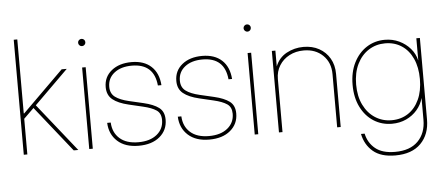

<svg xmlns="http://www.w3.org/2000/svg" viewBox="-57 -865 2797 1210"><g transform="rotate(-5 1341.0 -260.0)"><path d="M65.4 0V-727.5H87.9V-259.3H90.8L350.1 -515.6H382.3L168 -303.7L410.2 0H381.3L151.9 -288.1L87.9 -225.6V0Z M479.5 0V-515.6H502V0ZM490.7 -649.9Q481.4 -649.9 474.6 -656.7Q467.8 -663.6 467.8 -672.9Q467.8 -682.6 474.6 -689.2Q481.4 -695.8 490.7 -695.8Q500.5 -695.8 507.1 -689.2Q513.7 -682.6 513.7 -672.9Q513.7 -663.6 507.1 -656.7Q500.5 -649.9 490.7 -649.9Z M792 6.8Q707 6.8 658.2 -37.6Q609.4 -82 606.4 -154.3H628.9Q631.8 -90.8 674.1 -53.2Q716.3 -15.6 792 -15.6Q866.2 -15.6 909.4 -50.8Q952.6 -85.9 952.6 -142.6Q952.6 -185.1 924.1 -204.3Q895.5 -223.6 840.8 -236.3L751.5 -257.3Q685.1 -272.9 650.9 -300.8Q616.7 -328.6 616.7 -379.4Q616.7 -443.8 665.3 -483.2Q713.9 -522.5 792.5 -522.5Q871.1 -522.5 916.7 -480.2Q962.4 -438 967.8 -361.3H945.3Q932.1 -500 792.5 -500Q723.1 -500 681.2 -467Q639.2 -434.1 639.2 -379.4Q639.2 -336.9 668.9 -314.7Q698.7 -292.5 755.4 -279.3L845.7 -258.3Q908.2 -243.7 941.7 -218.8Q975.1 -193.8 975.1 -142.6Q975.1 -76.2 925.5 -34.7Q876 6.8 792 6.8Z M1238.8 6.8Q1153.8 6.8 1105 -37.6Q1056.2 -82 1053.2 -154.3H1075.7Q1078.6 -90.8 1120.8 -53.2Q1163.1 -15.6 1238.8 -15.6Q1313 -15.6 1356.2 -50.8Q1399.4 -85.9 1399.4 -142.6Q1399.4 -185.1 1370.8 -204.3Q1342.3 -223.6 1287.6 -236.3L1198.2 -257.3Q1131.8 -272.9 1097.7 -300.8Q1063.5 -328.6 1063.5 -379.4Q1063.5 -443.8 1112.1 -483.2Q1160.6 -522.5 1239.3 -522.5Q1317.9 -522.5 1363.5 -480.2Q1409.2 -438 1414.6 -361.3H1392.1Q1378.9 -500 1239.3 -500Q1169.9 -500 1127.9 -467Q1085.9 -434.1 1085.9 -379.4Q1085.9 -336.9 1115.7 -314.7Q1145.5 -292.5 1202.1 -279.3L1292.5 -258.3Q1355 -243.7 1388.4 -218.8Q1421.9 -193.8 1421.9 -142.6Q1421.9 -76.2 1372.3 -34.7Q1322.8 6.8 1238.8 6.8Z M1526.4 0V-515.6H1548.8V0ZM1537.6 -649.9Q1528.3 -649.9 1521.5 -656.7Q1514.6 -663.6 1514.6 -672.9Q1514.6 -682.6 1521.5 -689.2Q1528.3 -695.8 1537.6 -695.8Q1547.4 -695.8 1554 -689.2Q1560.5 -682.6 1560.5 -672.9Q1560.5 -663.6 1554 -656.7Q1547.4 -649.9 1537.6 -649.9Z M1702.1 -335.9V0H1679.7V-515.6H1702.1V-415.5Q1723.6 -469.7 1772.9 -496.6Q1822.3 -523.4 1879.9 -523.4Q1936 -523.4 1978.8 -499.8Q2021.5 -476.1 2045.9 -434.1Q2070.3 -392.1 2070.3 -335.9V0H2047.9V-335.9Q2047.9 -410.2 2001 -455.6Q1954.1 -501 1879.9 -501Q1829.1 -501 1788.8 -479.7Q1748.5 -458.5 1725.3 -421.1Q1702.1 -383.8 1702.1 -335.9Z M2398.4 208.5Q2307.1 208.5 2257.3 166Q2207.5 123.5 2193.8 54.7H2216.8Q2229.5 113.8 2273.7 149.9Q2317.9 186 2398.4 186Q2493.2 186 2543.5 135.3Q2593.8 84.5 2593.8 0V-136.7H2593.3Q2582.5 -96.2 2554.2 -63.2Q2525.9 -30.3 2484.9 -11.2Q2443.8 7.8 2394.5 7.8Q2330.1 7.8 2278.8 -24.9Q2227.5 -57.6 2197.8 -117.4Q2168 -177.2 2168 -257.8Q2168 -337.9 2198 -397.7Q2228 -457.5 2279.3 -490.5Q2330.6 -523.4 2394.5 -523.4Q2443.8 -523.4 2485.4 -503.7Q2526.9 -483.9 2555.4 -450.7Q2584 -417.5 2593.3 -376H2593.8V-515.6H2616.2V0Q2616.2 94.2 2559.8 151.4Q2503.4 208.5 2398.4 208.5ZM2394.5 -14.6Q2454.1 -14.6 2499 -44.4Q2543.9 -74.2 2568.8 -128.7Q2593.8 -183.1 2593.8 -257.8Q2593.8 -332.5 2568.8 -387.2Q2543.9 -441.9 2499 -471.4Q2454.1 -501 2394.5 -501Q2336.9 -501 2290.5 -471.4Q2244.1 -441.9 2217.3 -387.2Q2190.4 -332.5 2190.4 -257.8Q2190.4 -183.1 2217.3 -128.7Q2244.1 -74.2 2290.5 -44.4Q2336.9 -14.6 2394.5 -14.6Z"/></g></svg>

Font: Inter Display Thin
Style: Regular
Weight: 100
Designer: Rasmus Andersson
Foundry: rsms
Version: Version 4.000;git-a52131595